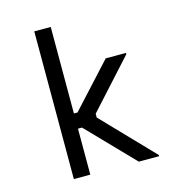

<svg xmlns="http://www.w3.org/2000/svg" viewBox="-105 -790 806 879"><g transform="rotate(-15 298.0 -350.0)"><path d="M215 -700V-290H232L421 -496H517V-490L311 -263V-245L541 -6V0H445L234 -218H215V0H137V-700Z"/></g></svg>

Font: Rilu
Style: Regular
Weight: 500
Designer: Alí Sinisterra
Foundry: Alí Sinisterra
Version: 0.1